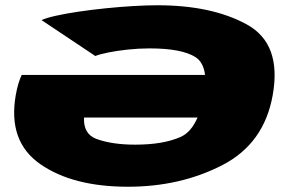

<svg xmlns="http://www.w3.org/2000/svg" viewBox="-20 -703 1099 730"><path d="M466.5 7Q256.5 7 132.8 -79.2Q9 -165.5 40 -342Q48.5 -389 62.5 -418H759.5Q754 -466 723 -486Q670.5 -519 548.5 -519Q507.5 -519 465.5 -514.5Q423.5 -510 390.5 -503.2Q357.5 -496.5 342.5 -490L138 -626.5Q155.5 -635 193 -643.2Q230.5 -651.5 279.5 -658.8Q328.5 -666 382.2 -671.5Q436 -677 487 -680Q538 -683 578.5 -683Q785.5 -683 918.5 -610Q1051.5 -537 1017 -342Q984.5 -157 825 -75Q665.5 7 466.5 7ZM731 -256H299.5Q296.5 -193 347.5 -174.5Q407 -153 494 -153Q601 -153 667 -182.5Q707 -200.5 731 -256Z"/></svg>

Font: Anybody UltraExpanded Black
Style: Italic
Weight: 900
Width: 9
Italic angle: -10°
Designer: Tyler Finck
Foundry: Etcetera Type Company
Version: Version 1.010; ttfautohint (v1.8.3) -l 8 -r 50 -G 200 -x 14 